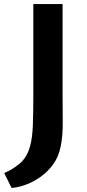

<svg xmlns="http://www.w3.org/2000/svg" viewBox="-38 -763 426 945"><path d="M19 162 -17.5 88.5Q20 74 57.2 43.5Q94.5 13 110 -43Q121.5 -85 123.8 -149Q126 -213 126 -297V-743H270V-299Q270 -226.5 270.8 -161.8Q271.5 -97 261 -44Q251.5 7 224.5 44.5Q197.5 82 161.5 107.5Q125.5 133 87.8 146.5Q50 160 19 162Z"/></svg>

Font: Merriweather Sans SemiBold
Style: Regular
Weight: 600
Designer: Eben Sorkin
Foundry: Eben Sorkin
Version: Version 2.001